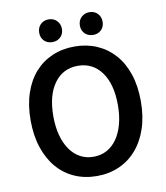

<svg xmlns="http://www.w3.org/2000/svg" viewBox="-91 -902 856 990"><g transform="rotate(-10 337.0 -407.5)"><path d="M337 12Q273 12 220 -11.5Q167 -35 129 -79.5Q91 -124 70 -187Q49 -250 49 -330Q49 -409 70 -471.5Q91 -534 129 -577Q167 -620 220 -643Q273 -666 337 -666Q401 -666 454 -643Q507 -620 545.5 -577Q584 -534 605 -471.5Q626 -409 626 -330Q626 -250 605 -187Q584 -124 545.5 -79.5Q507 -35 454 -11.5Q401 12 337 12ZM337 -89Q376 -89 407 -106Q438 -123 460 -154.5Q482 -186 494 -230.5Q506 -275 506 -330Q506 -440 460.5 -502.5Q415 -565 337 -565Q259 -565 213.5 -502.5Q168 -440 168 -330Q168 -275 180 -230.5Q192 -186 214 -154.5Q236 -123 267 -106Q298 -89 337 -89ZM230 -708Q204 -708 187.5 -724.5Q171 -741 171 -767Q171 -793 187.5 -810Q204 -827 230 -827Q256 -827 273 -810Q290 -793 290 -767Q290 -741 273 -724.5Q256 -708 230 -708ZM444 -708Q418 -708 401 -724.5Q384 -741 384 -767Q384 -793 401 -810Q418 -827 444 -827Q470 -827 486.5 -810Q503 -793 503 -767Q503 -741 486.5 -724.5Q470 -708 444 -708Z"/></g></svg>

Font: Giro Sans Semibold
Style: Regular
Weight: 600
Designer: Paul D. Hunt
Foundry: Adobe Systems Incorporated
Version: Version 1.000;PS 1.0;hotconv 1.0.88;makeotf.lib2.5.647800